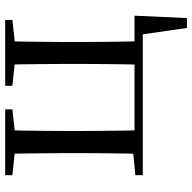

<svg xmlns="http://www.w3.org/2000/svg" viewBox="-20 -536 721 720"><g transform="rotate(-90 340.0 -175.5)"><path d="M123.1 0Q124.3 -24.4 124.8 -65.3Q125.3 -106.3 125.8 -150.3Q126.3 -194.3 126.3 -228.5V-288.3Q126.3 -321.7 125.8 -365.7Q125.3 -409.7 124.8 -450.7Q124.3 -491.8 123.1 -516H212.3Q211.3 -491.8 210.8 -450.7Q210.3 -409.7 209.8 -365.7Q209.3 -321.7 209.3 -288.3V-228.5Q209.3 -194.3 209.8 -150.3Q210.3 -106.3 210.8 -65.3Q211.3 -24.4 212.3 0ZM457.8 0Q458.8 -24.4 459.3 -65.3Q459.8 -106.3 460.3 -150.3Q460.8 -194.3 460.8 -228.5V-288.3Q460.8 -321.7 460.3 -365.7Q459.8 -409.7 459.3 -450.7Q458.8 -491.8 457.8 -516H546.2Q545.2 -491.8 544.6 -450.7Q544 -409.7 543.5 -365.7Q543 -321.7 543 -288.3V-228.5Q543 -194.3 543.5 -150.3Q544 -106.3 544.6 -65.3Q545.2 -24.4 546.2 0ZM595.7 165.4 567.7 -27.9 603.9 0H166.8V-31.1H641.6L632.9 165.4ZM43.5 -489.1V-516H290.5V-489.1L184.7 -477.4H152.7ZM378.8 -489.1V-516H625.8V-489.1L519.6 -477.4H487.2ZM43.5 0V-27.8L152.7 -38.6H167V0Z"/></g></svg>

Font: Source Han Serif JP VF
Style: Regular
Weight: 250
Designer: Ryoko NISHIZUKA 西塚涼子 (kana & ideographs); Frank Grießhammer (Latin, Greek & Cyrillic); Wenlong ZHANG 张文龙 (bopomofo); San
Foundry: Adobe
Version: Version 2.001;hotconv 1.1.0;makeotfexe 2.6.0